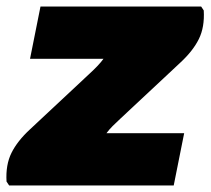

<svg xmlns="http://www.w3.org/2000/svg" viewBox="-20 -568 645 588"><path d="M72 -388 104 -548H596L604 -536Q607 -485 589 -448.5Q571 -412 532 -376L348 -204Q336 -193 325 -182Q314 -171 306 -160H544L512 0H8L0 -12Q-3 -63 15 -99.5Q33 -136 72 -172L256 -344Q267 -354 278 -365.5Q289 -377 297 -388Z"/></svg>

Font: Kufam Black
Style: Italic
Weight: 900
Italic angle: -11°
Designer: Artur Schmal
Foundry: Original Type
Version: Version 1.301; ttfautohint (v1.8.3)